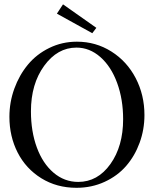

<svg xmlns="http://www.w3.org/2000/svg" viewBox="-20 -873 727 906"><path d="M415.5 -716.3 248.5 -808.6 277.3 -852.5 434.6 -741.7ZM340.8 13.2Q247.6 13.2 174.8 -32Q102.1 -77.1 63.2 -153.3Q24.4 -229.5 24.4 -321.8Q24.4 -390.6 47.6 -454.6Q70.8 -518.6 111.6 -567.9Q152.3 -617.2 212.6 -646.7Q272.9 -676.3 342.8 -676.3Q432.1 -676.3 505.6 -629.9Q579.1 -583.5 620.4 -504.2Q661.6 -424.8 661.6 -330.1Q661.6 -261.7 638.9 -199.5Q616.2 -137.2 575.4 -90.1Q534.7 -43 473.6 -14.9Q412.6 13.2 340.8 13.2ZM349.1 -14.6Q440.9 -14.6 501 -98.9Q561 -183.1 561 -310.5Q561 -404.3 532.7 -481.7Q504.4 -559.1 453.6 -603.8Q402.8 -648.4 340.8 -648.4Q251 -648.4 188.5 -562.5Q126 -476.6 126 -347.7Q126 -252.9 153.8 -177.2Q181.6 -101.6 232.7 -58.1Q283.7 -14.6 349.1 -14.6Z"/></svg>

Font: Elstob 18pt
Style: Regular
Weight: 400
Designer: Peter S. Baker
Version: Version 1.015